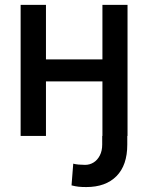

<svg xmlns="http://www.w3.org/2000/svg" viewBox="-20 -550 599 777"><path d="M329.1 207Q311 207 297.9 205.6Q284.7 204.1 269.5 200.2L276.4 112.3Q284.2 114.7 298.3 116Q312.5 117.2 324.2 117.2Q343.3 117.2 358.9 107.4Q374.5 97.7 384 79.1Q393.6 60.5 393.6 35.2V0H394.5V-220.7H166V0H63.5V-530.3H166V-309.6H394.5V-530.3H496.1V0H495.1V35.2Q495.1 118.7 451.4 162.8Q407.7 207 329.1 207Z"/></svg>

Font: Pretendard GOV Medium
Style: Regular
Weight: 500
Designer: Base glyphs from Inter by Rasmus Andersson; Hangeul glyphs from Noto Sans CJK(Source Han Sans) by Jang Soo-young and Kan
Foundry: Kil Hyung-jin
Version: Version 1.309